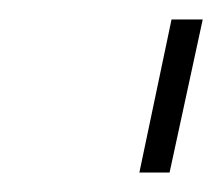

<svg xmlns="http://www.w3.org/2000/svg" viewBox="-20 -732 228 197"><path d="M123 -555 156 -712H188L154 -555Z"/></svg>

Font: Raleway Thin ExtraLight
Style: Italic
Weight: 250
Italic angle: -12°
Version: Version 4.026